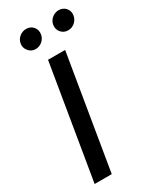

<svg xmlns="http://www.w3.org/2000/svg" viewBox="-235 -1002 871 1067"><g transform="rotate(-30 201.0 -468.5)"><path d="M34.4 0 155.2 -727.3H264.9L144.2 0ZM277.3 -881.4Q279.1 -893.1 285.2 -903.2Q291.2 -913.4 300.1 -920.8Q308.9 -928.3 320 -932.5Q331 -936.8 342.7 -936.8Q371.8 -936.8 388.5 -916.9Q396.7 -907 400 -894.9Q403.4 -882.8 400.6 -867.9Q398.4 -856.2 392.4 -846.1Q386.4 -835.9 377.5 -828.5Q368.6 -821 357.6 -816.9Q346.6 -812.9 334.5 -812.9Q307.9 -812.9 290.1 -833.1Q272.7 -853.3 277.3 -881.4ZM68.5 -881.4Q70.3 -893.1 76.2 -903.2Q82 -913.4 90.9 -920.8Q99.8 -928.3 110.8 -932.5Q121.8 -936.8 133.9 -936.8Q163 -936.8 179.7 -916.9Q187.9 -907 191.2 -894.9Q194.6 -882.8 191.8 -867.9Q189.6 -856.2 183.6 -846.1Q177.6 -835.9 168.7 -828.5Q159.8 -821 148.8 -816.9Q137.8 -812.9 125.7 -812.9Q99.4 -812.9 81.7 -833.8Q64.3 -854.4 68.5 -881.4Z"/></g></svg>

Font: Inter P Medium
Style: Italic
Weight: 500
Italic angle: 9.39999°
Designer: Rasmus Andersson
Foundry: rsms
Version: Version 3.018;git-588b23468